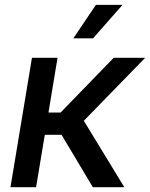

<svg xmlns="http://www.w3.org/2000/svg" viewBox="-20 -775 621 795"><path d="M23.4 0 112.3 -535.6H218.3L180.7 -309.1H231L450.7 -535.6H581.1L327.1 -274.9L494.6 0H364.3L234.9 -216.8H165.5L129.4 0ZM283.7 -616.2 377 -754.9H487.3L365.2 -616.2Z"/></svg>

Font: Inter 20pt Medium
Style: Italic
Weight: 500
Italic angle: -9.3988°
Version: Version 4.001;git-66647c0bb